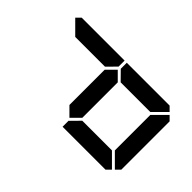

<svg xmlns="http://www.w3.org/2000/svg" viewBox="-246 -1132 1309 1309"><g transform="rotate(-45 408.0 -477.5)"><path d="M577 -562 640 -499 579 -438H237L175 -500L237 -562ZM130 -45 99 -76V-490H157L161 -485L223 -424V-138ZM655 -485 659 -489H717V-76L686 -45L593 -138V-424ZM686 -955 717 -924V-510H659L655 -514L593 -575V-862ZM672 -31 641 0H175L144 -31L237 -124H579Z"/></g></svg>

Font: DSEG7 Classic
Style: Bold
Weight: 700
Designer: Keshikan(Twitter:@keshinomi_88pro)
Version: Version 0.46